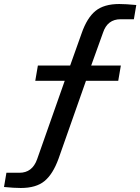

<svg xmlns="http://www.w3.org/2000/svg" viewBox="-99 -737 700 958"><path d="M5 201Q-29 201 -79 196L-67 125H-2Q62 125 86 58L224 -334H77L90 -410H251L308 -570Q335 -648 377.5 -682.5Q420 -717 496 -717Q528 -717 581 -712L569 -641H503Q437 -641 415 -574L356 -410H504L491 -334H330L193 55Q165 132 123 166.5Q81 201 5 201Z"/></svg>

Font: Creato Display Medium
Style: Italic
Weight: 500
Italic angle: -10°
Version: Version 1.000